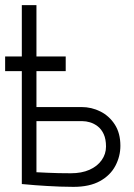

<svg xmlns="http://www.w3.org/2000/svg" viewBox="-20 -720 521 748"><path d="M297 -303H122V-700H65V-3Q69 -3 83 -1.5Q97 0 117.5 1.5Q138 3 162.5 4.5Q187 6 214 7Q241 8 266 8Q329 8 369.5 -14.5Q410 -37 429.5 -74Q449 -111 449 -152Q449 -201 427.5 -234.5Q406 -268 371.5 -285.5Q337 -303 297 -303ZM256 -45Q232 -45 208 -45.5Q184 -46 164.5 -47Q145 -48 133.5 -48.5Q122 -49 122 -49V-248H302Q315 -248 330.5 -243.5Q346 -239 360.5 -228Q375 -217 384 -197.5Q393 -178 393 -149Q393 -120 376 -96Q359 -72 328.5 -58.5Q298 -45 256 -45ZM0 -500V-443H236V-500Z"/></svg>

Font: Advent Pro
Style: Regular
Weight: 400
Designer: VivaRado, Andreas Kalpakidis
Foundry: VivaRado, Andreas Kalpakidis
Version: Version 3.000